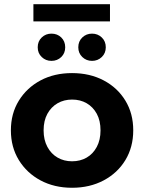

<svg xmlns="http://www.w3.org/2000/svg" viewBox="-20 -898 695 926"><path d="M327.5 7.6Q242 7.6 175.5 -28Q109 -63.6 70.7 -126.2Q32.5 -188.8 32.5 -269.3Q32.5 -350.4 70.9 -412.6Q109.3 -474.8 175.5 -510.2Q241.8 -545.5 327.5 -545.5Q413.3 -545.5 480.1 -510.2Q546.9 -474.9 584.7 -412.7Q622.6 -350.6 622.6 -269.3Q622.6 -188.6 584.8 -126.1Q547 -63.6 480 -28Q413 7.6 327.5 7.6ZM327.5 -120.1Q367 -120.1 397.9 -137.9Q428.7 -155.6 446.8 -189.5Q464.8 -223.3 464.8 -269.2Q464.8 -316 446.8 -349.2Q428.7 -382.3 397.9 -400.1Q367 -417.8 327.8 -417.8Q288.7 -417.8 257.8 -400.1Q226.9 -382.3 208.6 -349.2Q190.3 -316 190.3 -269.2Q190.3 -223.3 208.6 -189.5Q226.9 -155.6 257.8 -137.9Q288.6 -120.1 327.5 -120.1ZM423.9 -604.4Q396.3 -604.4 377 -622.9Q357.6 -641.4 357.6 -669.9Q357.6 -698.9 377 -717.4Q396.3 -735.8 423.9 -735.8Q451.5 -735.8 470.8 -717.4Q490.2 -698.9 490.2 -669.9Q490.2 -641.4 470.8 -622.9Q451.5 -604.4 423.9 -604.4ZM228.2 -604.4Q200.6 -604.4 181.3 -622.9Q161.9 -641.4 161.9 -669.9Q161.9 -698.9 181.3 -717.4Q200.6 -735.8 228.2 -735.8Q256.3 -735.8 275.4 -717.4Q294.5 -698.9 294.5 -669.9Q294.5 -641.4 275.4 -622.9Q256.3 -604.4 228.2 -604.4ZM141.1 -794.9V-877.9H510.4V-794.9Z"/></svg>

Font: Montserrat Alternates Thin
Style: Regular
Weight: 100
Designer: Julieta Ulanovsky
Foundry: Julieta Ulanovsky
Version: Version 9.000